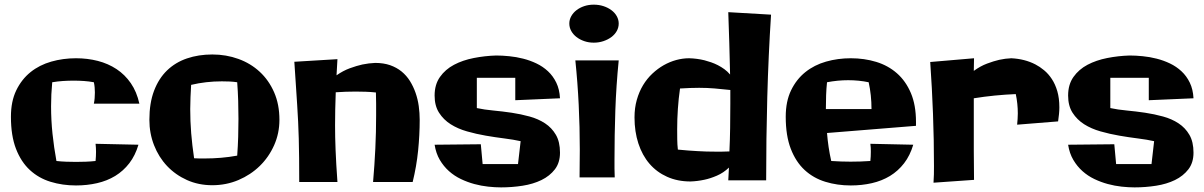

<svg xmlns="http://www.w3.org/2000/svg" viewBox="-20 -769 5168 824"><path d="M382.8 -324.2Q385.3 -335.9 386.2 -347.9Q387.2 -359.9 387.2 -372.1Q387.2 -383.3 386.2 -394Q385.3 -404.8 382.8 -416Q361.8 -419.9 340.3 -421.4Q318.8 -422.9 295.9 -422.9Q273.4 -422.9 250.5 -421.4Q227.5 -419.9 204.1 -416Q201.7 -389.6 200.4 -364.3Q199.2 -338.9 199.2 -313Q199.2 -253.4 205.3 -195.1Q211.4 -136.7 222.2 -78.1Q244.1 -75.7 264.4 -75Q284.7 -74.2 306.2 -74.2Q327.1 -74.2 347.7 -75Q368.2 -75.7 390.1 -78.1Q391.1 -88.4 391.6 -98.1Q392.1 -107.9 392.1 -117.2Q392.1 -126 391.6 -134.8Q391.1 -143.6 390.1 -151.9L574.2 -147.9Q560.5 -101.6 534.9 -68.4Q509.3 -35.2 474.4 -13.9Q439.5 7.3 396.5 17.1Q353.5 26.9 306.2 26.9Q248 26.9 197 11.2Q146 -4.4 108.2 -39.3Q70.3 -74.2 48.6 -130.4Q26.9 -186.5 26.9 -268.1Q26.9 -334 49.8 -381.3Q72.8 -428.7 111.1 -459.5Q149.4 -490.2 200 -504.6Q250.5 -519 306.2 -519Q355.5 -519 399.9 -507.6Q444.3 -496.1 480.2 -472.4Q516.1 -448.7 541.5 -411.9Q566.9 -375 578.1 -324.2Z M998 -101.1Q1001 -142.6 1002.2 -181.6Q1003.4 -220.7 1003.4 -258.8Q1003.4 -298.3 1002.2 -336.7Q1001 -375 998 -416Q981.4 -418.5 965.1 -419.2Q948.7 -419.9 932.1 -419.9Q863.8 -419.9 800.3 -404.8Q798.8 -378.4 797.6 -352.5Q796.4 -326.7 796.4 -300.8Q796.4 -249 800.5 -197.5Q804.7 -146 813 -89.8Q824.2 -88.9 835.7 -88.9Q847.2 -88.9 859.4 -88.9Q893.1 -88.9 928 -91.8Q962.9 -94.7 998 -101.1ZM1179.2 -254.9Q1179.2 -196.8 1156.5 -145.8Q1133.8 -94.7 1094.7 -56.6Q1055.7 -18.6 1003.2 3.7Q950.7 25.9 891.1 25.9Q832 25.9 782.5 3.7Q732.9 -18.6 697 -56.6Q661.1 -94.7 641.1 -145.8Q621.1 -196.8 621.1 -254.9Q621.1 -326.7 641.1 -379.4Q661.1 -432.1 697 -466.8Q732.9 -501.5 782.5 -518.3Q832 -535.2 891.1 -535.2Q950.7 -535.2 1003.2 -516.1Q1055.7 -497.1 1094.7 -460.9Q1133.8 -424.8 1156.5 -372.8Q1179.2 -320.8 1179.2 -254.9Z M1781.2 -254.9Q1781.2 -189.9 1774.4 -122.6Q1767.6 -55.2 1751 12.2H1581.1Q1587.4 -60.5 1590.8 -131.6Q1594.2 -202.6 1594.2 -274.9Q1594.2 -299.3 1594.2 -323.5Q1594.2 -347.7 1593.3 -372.1Q1571.3 -374.5 1549.8 -375.2Q1528.3 -376 1506.3 -376Q1464.8 -376 1420.9 -373Q1419.4 -333 1418.7 -298.8Q1418 -264.6 1418 -231Q1418 -206.1 1418.5 -180.4Q1418.9 -154.8 1420.2 -125.5Q1421.4 -96.2 1423.3 -62.3Q1425.3 -28.3 1428.2 12.2H1264.2Q1264.2 -46.4 1263.7 -91.3Q1263.2 -136.2 1262.2 -174.1Q1261.2 -211.9 1259.5 -246.3Q1257.8 -280.8 1255.4 -318.6Q1252.9 -356.4 1250 -401.1Q1247.1 -445.8 1243.2 -503.9L1428.2 -515.1L1424.3 -445.8Q1452.1 -465.3 1481.4 -476.1Q1510.7 -486.8 1535.2 -492.2Q1563.5 -498 1590.3 -499Q1626 -499 1654.1 -489.3Q1682.1 -479.5 1703.4 -462.2Q1724.6 -444.8 1739.3 -421.4Q1753.9 -397.9 1763.4 -370.8Q1772.9 -343.8 1777.1 -314Q1781.2 -284.2 1781.2 -254.9Z M2383.3 -113.8Q2383.3 -70.8 2361.3 -42.2Q2339.4 -13.7 2303.7 3.7Q2268.1 21 2222.7 28.1Q2177.2 35.2 2130.4 35.2Q2104.5 35.2 2075 32Q2045.4 28.8 2015.6 20.8Q1985.8 12.7 1957.8 -0.7Q1929.7 -14.2 1906.7 -34.7Q1883.8 -55.2 1867.4 -83Q1851.1 -110.8 1845.2 -147.9L2043.5 -149.9L2051.3 -64.9H2203.1L2214.4 -163.1Q2184.1 -169.9 2145 -174.8Q2106 -179.7 2064.9 -186.8Q2023.9 -193.8 1984.4 -205.1Q1944.8 -216.3 1914.1 -235.8Q1883.3 -255.4 1864.3 -285.2Q1845.2 -314.9 1845.2 -358.9Q1845.2 -406.2 1868.2 -438.7Q1891.1 -471.2 1928.5 -491Q1965.8 -510.7 2013.2 -520Q2060.5 -529.3 2109.4 -530.8Q2135.3 -530.8 2165.3 -527.8Q2195.3 -524.9 2225.1 -517.3Q2254.9 -509.8 2282.5 -496.6Q2310.1 -483.4 2331.8 -463.1Q2353.5 -442.9 2367.4 -414.3Q2381.3 -385.7 2383.3 -347.2L2191.4 -338.9V-435.1H2026.4V-305.2Q2058.1 -298.3 2097.2 -294.7Q2136.2 -291 2175.8 -285.2Q2215.3 -279.3 2252.7 -269Q2290 -258.8 2319.1 -239.7Q2348.1 -220.7 2365.7 -190.4Q2383.3 -160.2 2383.3 -113.8Z M2635.3 -509.8Q2624.5 -400.9 2620.8 -294.9Q2617.2 -189 2617.2 -83Q2617.2 -64.5 2617.2 -45.7Q2617.2 -26.9 2618.2 -7.8H2467.3Q2467.3 -38.1 2467.8 -67.9Q2468.3 -97.7 2468.3 -127Q2468.3 -224.1 2463.6 -319.3Q2459 -414.6 2449.2 -509.8ZM2635.3 -668Q2635.3 -650.9 2627 -636Q2618.7 -621.1 2604 -610.1Q2589.4 -599.1 2569.8 -592.5Q2550.3 -585.9 2528.3 -585.9Q2506.3 -585.9 2487.3 -592.5Q2468.3 -599.1 2454.1 -610.1Q2439.9 -621.1 2431.6 -636Q2423.3 -650.9 2423.3 -668Q2423.3 -684.6 2431.6 -699.5Q2439.9 -714.4 2454.1 -725.3Q2468.3 -736.3 2487.3 -742.7Q2506.3 -749 2528.3 -749Q2550.3 -749 2569.8 -742.7Q2589.4 -736.3 2604 -725.3Q2618.7 -714.4 2627 -699.5Q2635.3 -684.6 2635.3 -668Z M3289.1 -706.1Q3277.8 -531.2 3272.9 -351.8Q3268.1 -172.4 3268.1 4.9H3105.5L3108.4 -49.8Q3085 -27.3 3056.6 -15.1Q3028.3 -2.9 3002.9 2.4Q2973.1 8.8 2943.4 9.8Q2887.7 9.8 2843 -10.3Q2798.3 -30.3 2767.3 -66.4Q2736.3 -102.5 2719.7 -153.3Q2703.1 -204.1 2703.1 -265.1Q2703.1 -305.7 2712.9 -340.3Q2722.7 -375 2739.7 -403.3Q2756.8 -431.6 2779.8 -453.1Q2802.7 -474.6 2828.6 -489.3Q2854.5 -503.9 2882.3 -511.5Q2910.2 -519 2937.5 -519Q2971.2 -518.1 3003.4 -510.3Q3017.1 -506.8 3031.7 -501.7Q3046.4 -496.6 3060.8 -489.3Q3075.2 -481.9 3088.6 -472.2Q3102.1 -462.4 3113.3 -449.2Q3111.8 -517.1 3109.9 -583.7Q3107.9 -650.4 3105.5 -716.8ZM3049.3 -118.2Q3063 -118.2 3078.4 -118.2Q3093.8 -118.2 3110.4 -119.1Q3112.8 -169.4 3113.5 -220.5Q3114.3 -271.5 3114.3 -323.2V-382.8Q3077.6 -386.7 3046.6 -389.4Q3015.6 -392.1 2980.5 -392.1Q2961.9 -392.1 2942.1 -391.4Q2922.4 -390.6 2898.4 -389.2Q2892.1 -345.2 2889.2 -301.8Q2886.2 -258.3 2886.2 -213.9Q2886.2 -191.9 2886.5 -170.4Q2886.7 -148.9 2889.2 -127Q2913.6 -124.5 2934.3 -123Q2955.1 -121.6 2974.4 -120.4Q2993.7 -119.1 3012 -118.7Q3030.3 -118.2 3049.3 -118.2Z M3911.1 -229 3529.3 -198.2Q3531.7 -168 3536.1 -138.2Q3540.5 -108.4 3547.4 -78.1Q3590.3 -75.2 3630.4 -75.2Q3652.3 -75.2 3672.9 -75.9Q3693.4 -76.7 3715.3 -78.1Q3716.3 -87.9 3716.8 -97.7Q3717.3 -107.4 3717.3 -117.2Q3717.3 -126 3717 -134.5Q3716.8 -143.1 3715.3 -151.9L3899.4 -147.9Q3885.7 -101.6 3860.1 -68.4Q3834.5 -35.2 3799.6 -13.9Q3764.6 7.3 3721.7 17.1Q3678.7 26.9 3631.3 26.9Q3573.2 26.9 3522.2 11.2Q3471.2 -4.4 3433.3 -39.3Q3395.5 -74.2 3373.8 -130.4Q3352.1 -186.5 3352.1 -268.1Q3352.1 -334 3375 -381.3Q3397.9 -428.7 3436.3 -459.5Q3474.6 -490.2 3525.1 -504.6Q3575.7 -519 3631.3 -519Q3689.5 -519 3740.5 -503.4Q3791.5 -487.8 3829.3 -454.6Q3867.2 -421.4 3889.2 -369.6Q3911.1 -317.9 3911.1 -246.1ZM3524.4 -300.8H3720.2Q3720.2 -361.3 3708 -416Q3666 -424.8 3620.1 -424.8Q3575.2 -424.8 3529.3 -416Q3526.4 -388.7 3525.4 -360.6Q3524.4 -332.5 3524.4 -300.8Z M4345.2 -233.9Q4346.2 -246.1 4347.2 -258.1Q4348.1 -270 4348.1 -282.2Q4348.1 -324.2 4339.4 -365.2Q4293.9 -363.3 4249.3 -358.9Q4204.6 -354.5 4159.2 -347.2V-250Q4159.2 -186 4159.2 -123.3Q4159.2 -60.5 4160.2 2.9L3986.3 15.1Q3987.8 -2.9 3988 -20.5Q3988.3 -38.1 3988.3 -56.2Q3988.3 -169.4 3984.1 -280.3Q3980 -391.1 3972.2 -502.9L4160.2 -519Q4160.2 -505.4 4159.7 -491.9Q4159.2 -478.5 4159.2 -464.8Q4187.5 -485.4 4216.1 -496.1Q4244.6 -506.8 4268.1 -512.2Q4294.9 -518.1 4320.3 -519Q4377.9 -516.1 4423.3 -492.7Q4442.4 -482.9 4460.9 -467.5Q4479.5 -452.1 4494.1 -429.9Q4508.8 -407.7 4517.6 -377.7Q4526.4 -347.7 4526.4 -308.1Q4526.4 -294.4 4524.9 -279.5Q4523.4 -264.6 4521 -248Z M5102.1 -113.8Q5102.1 -70.8 5080.1 -42.2Q5058.1 -13.7 5022.5 3.7Q4986.8 21 4941.4 28.1Q4896 35.2 4849.1 35.2Q4823.2 35.2 4793.7 32Q4764.2 28.8 4734.4 20.8Q4704.6 12.7 4676.5 -0.7Q4648.4 -14.2 4625.5 -34.7Q4602.5 -55.2 4586.2 -83Q4569.8 -110.8 4564 -147.9L4762.2 -149.9L4770 -64.9H4921.9L4933.1 -163.1Q4902.8 -169.9 4863.8 -174.8Q4824.7 -179.7 4783.7 -186.8Q4742.7 -193.8 4703.1 -205.1Q4663.6 -216.3 4632.8 -235.8Q4602.1 -255.4 4583 -285.2Q4564 -314.9 4564 -358.9Q4564 -406.2 4586.9 -438.7Q4609.9 -471.2 4647.2 -491Q4684.6 -510.7 4731.9 -520Q4779.3 -529.3 4828.1 -530.8Q4854 -530.8 4884 -527.8Q4914.1 -524.9 4943.8 -517.3Q4973.6 -509.8 5001.2 -496.6Q5028.8 -483.4 5050.5 -463.1Q5072.3 -442.9 5086.2 -414.3Q5100.1 -385.7 5102.1 -347.2L4910.2 -338.9V-435.1H4745.1V-305.2Q4776.9 -298.3 4815.9 -294.7Q4855 -291 4894.5 -285.2Q4934.1 -279.3 4971.4 -269Q5008.8 -258.8 5037.8 -239.7Q5066.9 -220.7 5084.5 -190.4Q5102.1 -160.2 5102.1 -113.8Z"/></svg>

Font: Galindo
Style: Regular
Weight: 400
Version: Version 1.000